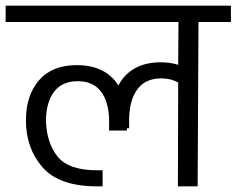

<svg xmlns="http://www.w3.org/2000/svg" viewBox="-30 -661 839 681"><path d="M789 -641V-583H674L671 0H601L602 -368Q577 -383 542 -383Q487 -383 458.5 -346Q430 -309 428 -242V-206H420V-198H357V-234Q356 -300 328 -336.5Q300 -373 246 -373Q191 -373 162.5 -336.5Q134 -300 133 -234Q135 -155 174 -106Q213 -57 315 -57H334V0H315Q180 0 121 -67.5Q62 -135 62 -234Q62 -323 108.5 -376.5Q155 -430 242 -430Q344 -430 390 -358Q410 -397 448 -418.5Q486 -440 540 -440Q575 -440 602 -431L603 -583H-10V-641Z"/></svg>

Font: Biryani Light
Style: Regular
Weight: 300
Designer: Dan Reynolds and Mathieu Réguer
Foundry: Dan Reynolds and Mathieu Réguer
Version: Version 1.004; ttfautohint (v1.1) -l 5 -r 5 -G 72 -x 0 -D la